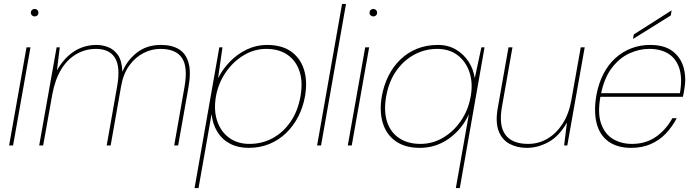

<svg xmlns="http://www.w3.org/2000/svg" viewBox="-20 -735 3505 970"><path d="M26 0 114 -496H134L46 0ZM155 -652Q148 -652 142 -657Q136 -662 136 -671Q136 -680 142 -685Q148 -690 155 -690Q162 -690 168 -685Q174 -680 174 -671Q174 -662 168.5 -657Q163 -652 155 -652Z M178 0 266 -496H282L268 -382H269Q306 -445 356 -476.5Q406 -508 468 -508Q497 -508 526 -497Q555 -486 575.5 -457.5Q596 -429 598 -374H599Q622 -430 671.5 -469Q721 -508 793 -508Q848 -508 883.5 -486.5Q919 -465 932.5 -418Q946 -371 932 -293L880 0H860L912 -295Q930 -396 899.5 -442Q869 -488 790 -488Q746 -488 705 -467Q664 -446 633.5 -404.5Q603 -363 592 -300L539 0H519L572 -300Q589 -397 561 -442.5Q533 -488 465 -488Q411 -488 365.5 -461.5Q320 -435 289 -384Q258 -333 244 -257L198 0Z M963 215 1088 -496H1104L1082 -342H1083Q1105 -386 1142 -424Q1179 -462 1227 -485Q1275 -508 1328 -508Q1404 -508 1451 -474.5Q1498 -441 1516 -382.5Q1534 -324 1521 -249Q1511 -193 1486.5 -145.5Q1462 -98 1425 -62.5Q1388 -27 1340.5 -7.5Q1293 12 1236 12Q1182 12 1141.5 -9.5Q1101 -31 1077.5 -70Q1054 -109 1049 -159L983 215ZM1240 -8Q1304 -8 1357.5 -37Q1411 -66 1448 -120Q1485 -174 1498 -248Q1511 -322 1493 -375.5Q1475 -429 1432 -458.5Q1389 -488 1325 -488Q1265 -488 1211.5 -456Q1158 -424 1120.5 -369.5Q1083 -315 1071 -248Q1059 -179 1077 -124.5Q1095 -70 1137.5 -39Q1180 -8 1240 -8Z M1582 0 1708 -715H1728L1602 0Z M1737 0 1825 -496H1845L1757 0ZM1866 -652Q1859 -652 1853 -657Q1847 -662 1847 -671Q1847 -680 1853 -685Q1859 -690 1866 -690Q1873 -690 1879 -685Q1885 -680 1885 -671Q1885 -662 1879.5 -657Q1874 -652 1866 -652Z M2283 215 2349 -159Q2315 -83 2249 -35.5Q2183 12 2101 12Q2026 12 1978.5 -22Q1931 -56 1913.5 -115Q1896 -174 1909 -249Q1919 -305 1943 -352.5Q1967 -400 2003.5 -435Q2040 -470 2087.5 -489Q2135 -508 2192 -508Q2245 -508 2284.5 -484Q2324 -460 2348 -422.5Q2372 -385 2378 -342H2379L2412 -496H2428L2303 215ZM2104 -8Q2165 -8 2218 -39Q2271 -70 2308.5 -124.5Q2346 -179 2358 -248Q2370 -315 2352 -369.5Q2334 -424 2292 -456Q2250 -488 2189 -488Q2126 -488 2072 -458.5Q2018 -429 1981 -375.5Q1944 -322 1931 -248Q1918 -174 1935.5 -120Q1953 -66 1997 -37Q2041 -8 2104 -8Z M2642 12Q2592 12 2554 -8.5Q2516 -29 2499 -73.5Q2482 -118 2495 -191L2549 -496H2569L2516 -196Q2499 -100 2533.5 -54Q2568 -8 2648 -8Q2701 -8 2746 -34.5Q2791 -61 2823 -111Q2855 -161 2867 -232L2914 -496H2934L2846 0H2830L2844 -114H2843Q2804 -46 2750.5 -17Q2697 12 2642 12Z M3169 12Q3098 12 3053.5 -20.5Q3009 -53 2994 -113Q2979 -173 2993 -254Q3004 -314 3028.5 -361.5Q3053 -409 3089 -441.5Q3125 -474 3169.5 -491Q3214 -508 3264 -508Q3337 -508 3378.5 -476Q3420 -444 3434 -392.5Q3448 -341 3437 -282Q3436 -272 3434 -264.5Q3432 -257 3430 -246H3003L3006 -264H3415Q3428 -340 3412 -389.5Q3396 -439 3357 -463.5Q3318 -488 3260 -488Q3208 -488 3158 -464.5Q3108 -441 3070 -390.5Q3032 -340 3016 -259L3014 -250Q2998 -165 3016.5 -111.5Q3035 -58 3076.5 -33Q3118 -8 3173 -8Q3241 -8 3292 -42.5Q3343 -77 3377 -138H3399Q3376 -94 3343.5 -60Q3311 -26 3267.5 -7Q3224 12 3169 12ZM3178 -538 3182 -561 3372 -682H3373L3369 -657Z"/></svg>

Font: DM Sans 28pt Thin
Style: Italic
Weight: 250
Italic angle: -10°
Version: Version 4.004;gftools[0.9.30]